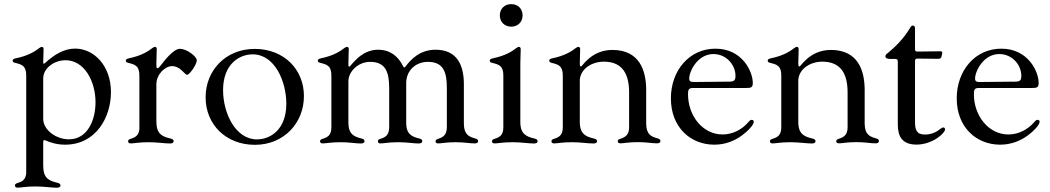

<svg xmlns="http://www.w3.org/2000/svg" viewBox="-20 -677 5000 914"><path d="M63.9 216.3C79.9 216.3 102.3 210.6 148.8 210.6C190.7 210.6 223.7 216.6 250.4 216.6C260.3 216.6 267.8 214.1 267.8 205.6C267.8 198.9 263.8 195.7 252.1 192.8C214.5 183.9 185.7 171.9 186.1 114.3H185.7V-1.8C186.1 -9.9 188.6 -11.7 196 -8.9C219.1 1.4 250 11.7 290.1 11.7C436.4 11.7 508.2 -118.3 508.2 -238.3C508.2 -366.1 425.8 -445.7 337.4 -445.7C284.8 -445.7 236.9 -416.5 192.8 -375.4C187.9 -371.8 186.1 -373.2 185.7 -380C186.1 -404.8 187.5 -426.1 187.5 -441.8C187.5 -451 184.3 -453.8 179 -453.8C175.1 -453.8 171.9 -451.7 166.9 -448.2C147 -432.9 115.8 -411.9 55.8 -399.5C45.8 -397.7 40.1 -394.5 40.1 -388.1C40.1 -382.1 45.1 -379.3 53.3 -377.5C83.5 -370 104.8 -364.3 104.8 -317.8V147.7C102.3 177.6 85.9 187.9 63.6 194.2C55.4 196.7 51.1 199.9 51.1 206.3C51.1 213.4 56.5 216.3 63.9 216.3ZM185.7 -111.9V-303.3C185.7 -353 238.3 -390.3 292.3 -390.3C380 -390.3 434.7 -292.6 434.7 -190C434.7 -106.2 397.4 -13.8 308.2 -13.8C247.9 -13.8 185.7 -57.2 185.7 -111.9Z M602.6 5.7C618.6 5.7 641 0 687.5 0C729.4 0 762.4 6 789.1 6C799 6 806.5 3.6 806.5 -5C806.5 -11.7 802.6 -14.9 790.8 -17.8C753.2 -26.6 724.4 -38.7 724.8 -96.2H724.4V-275.6C724.4 -323.9 766.7 -362.2 798.7 -362.2C839.8 -362.2 858.7 -321 870.7 -321C882.8 -321 916.9 -370.7 916.9 -389.9C916.9 -407.3 870.4 -444.6 836.6 -444.6C805.4 -444.6 762.8 -388.5 742.9 -362.9C737.2 -355.5 733.7 -352.3 729.4 -352.3C724.1 -352.3 724.4 -361.2 724.4 -373.2C724.4 -400.9 726.2 -424.7 726.2 -441.8C726.2 -451 722.7 -453.8 717.7 -453.8C713.8 -453.8 710.2 -451.7 705.3 -448.2C685.4 -432.9 654.1 -411.9 594.1 -399.5C584.5 -397.7 578.8 -394.5 578.8 -388.1C578.8 -382.1 583.5 -379.3 591.6 -377.5C621.8 -370 643.5 -364.3 643.5 -317.8V-62.9C641 -33 624.6 -22.7 602.3 -16.3C594.1 -13.8 589.8 -10.7 589.8 -4.3C589.8 2.8 595.2 5.7 602.6 5.7Z M1193.5 12.4C1331.3 12.4 1426.8 -91.6 1426.8 -219.1C1427.2 -346.9 1331.3 -444.2 1192.5 -444.2C1054 -444.2 958.5 -341.3 958.8 -213.4C958.8 -85.9 1054 12.4 1193.5 12.4ZM1041.9 -247.9C1041.9 -372.2 1119.3 -418.3 1182.9 -418.3C1287.6 -418.3 1343 -290.1 1343 -183.2C1343 -57.9 1264.9 -13.5 1203.5 -13.5C1099.8 -13.5 1041.9 -139.9 1041.9 -247.9Z M1516.3 5.7C1532.3 5.7 1554.7 0 1601.2 0C1643.1 0 1673.3 6 1697.1 6C1707 6 1715.2 3.6 1715.2 -5C1715.2 -12.1 1710.9 -15.3 1699.6 -18.1C1667.3 -26.3 1638.5 -36.6 1638.5 -93.4V-290.1C1638.5 -335.9 1684.3 -382.5 1741.8 -382.5C1816.1 -382.5 1832.7 -333.1 1832.7 -256.4V-71.7C1832.7 -34.8 1815.7 -23.4 1791.2 -16.3C1783 -13.8 1778.8 -10.7 1778.8 -4.3C1778.8 2.8 1784.1 5.7 1791.5 5.7C1807.5 5.7 1829.9 0 1876.4 0C1918.3 0 1948.2 6 1972.3 6C1982.2 6 1990.1 3.6 1990.1 -5C1990.1 -12.1 1986.2 -15.3 1974.4 -18.1C1942.8 -26.3 1914.1 -36.2 1913.7 -91.3V-282C1913.7 -339.5 1957 -382.5 2017.4 -382.5C2094.5 -382.5 2107.2 -328.1 2107.2 -256.4V-71.7C2107.2 -33 2087.7 -23.1 2064.3 -15.6C2056.8 -13.1 2053.3 -9.9 2053.3 -4.3C2053.3 2.8 2058.6 5.7 2066.4 5.7C2082 5.7 2104.4 0 2148.1 0C2192.8 0 2213.8 5.7 2239.3 5.7C2247.9 5.7 2256 3.6 2256 -5.3C2256 -12.4 2251.4 -15.3 2241.5 -18.1C2214.8 -25.9 2188.6 -34.1 2188.2 -88.1V-277C2188.2 -364.3 2157.3 -440.7 2052.9 -440.3C1979.4 -440 1936.8 -395.2 1910.5 -360.4C1905.5 -354 1902.7 -354.4 1899.1 -361.5C1875.7 -409.1 1837.4 -440.3 1779.5 -440.3C1694.6 -440.3 1650.2 -359.7 1643.1 -359.7C1639.9 -359.7 1638.5 -361.9 1638.5 -368.3V-373.2C1638.5 -400.9 1640.3 -424.7 1640.3 -441.8C1640.3 -451 1636.7 -453.8 1631.7 -453.8C1627.8 -453.8 1624.3 -451.7 1619.3 -448.2C1599.4 -432.9 1568.2 -411.9 1508.2 -399.5C1498.6 -397.7 1492.9 -394.5 1492.9 -388.1C1492.9 -382.1 1497.5 -379.3 1505.7 -377.5C1535.9 -370 1557.5 -364.3 1557.5 -317.8V-69.6C1557.2 -34.4 1540.1 -23.4 1516.3 -16.3C1507.8 -13.8 1503.6 -10.7 1503.6 -4.3C1503.6 2.8 1508.9 5.7 1516.3 5.7Z M2334.9 5.7C2350.9 5.7 2373.2 0 2419.7 0C2461.6 0 2494.7 6 2521.7 6C2531.6 6 2539.1 3.6 2539.1 -5C2539.1 -11.7 2534.8 -14.9 2523.4 -17.8C2485.8 -26.6 2457 -38.7 2457 -96.2V-373.2C2457 -400.9 2458.8 -424.7 2458.8 -441.8C2458.8 -451 2455.3 -453.8 2450.3 -453.8C2446.4 -453.8 2442.8 -451.7 2437.9 -448.2C2418 -432.9 2386.7 -411.9 2326.7 -399.5C2317.1 -397.7 2311.4 -394.5 2311.4 -388.1C2311.4 -382.1 2316.1 -379.3 2324.2 -377.5C2354.4 -370 2376.1 -364.3 2376.1 -317.8V-69.6C2375.7 -34.4 2358.7 -23.4 2334.9 -16.3C2326.3 -13.8 2322.1 -10.7 2322.1 -4.3C2322.1 2.8 2327.4 5.7 2334.9 5.7ZM2359.4 -603.7C2359.4 -572.1 2382.5 -550.1 2413.7 -550.1C2445 -550.1 2467.7 -572.1 2467.7 -603.7C2467.7 -635.7 2445 -657.7 2413.7 -657.3C2382.5 -657.7 2359.4 -635.7 2359.4 -603.7Z M2617.9 5.7C2633.9 5.7 2656.2 0 2702.8 0C2744.7 0 2777.7 6 2804.7 6C2814.6 6 2822.1 3.6 2822.1 -5C2822.1 -11.7 2817.8 -14.9 2806.5 -17.8C2768.8 -26.6 2740.1 -38.7 2740.1 -96.2V-297.6C2745 -352.6 2800.8 -383.5 2854.4 -383.5C2948.5 -383.5 2974.8 -317.5 2974.8 -236.5V-70C2974.4 -33 2954.9 -23.4 2932.2 -16C2924.7 -13.5 2920.8 -10.3 2920.8 -4.6C2920.8 2.5 2926.1 5.3 2934.3 5.3C2949.6 5.3 2972.3 -0.4 3016 -0.4C3060.4 -0.4 3081.7 5.3 3107.2 5.3C3115.8 5.3 3123.9 3.2 3123.9 -5.7C3123.9 -12.8 3119.3 -15.6 3109.4 -18.5C3082.7 -26.3 3056.5 -34.4 3056.1 -88.4V-247.9C3056.1 -341.6 3024.5 -439.3 2895.2 -439.3C2794.7 -439.3 2751.8 -360.4 2746.1 -360.4C2742.5 -360.4 2740.8 -362.6 2740.1 -371.8V-373.2C2740.1 -400.9 2741.8 -424.7 2741.8 -441.8C2741.8 -451 2738.3 -453.8 2733.3 -453.8C2729.4 -453.8 2725.9 -451.7 2720.9 -448.2C2701 -432.9 2669.7 -411.9 2609.7 -399.5C2600.1 -397.7 2594.5 -394.5 2594.5 -388.1C2594.5 -382.1 2599.1 -379.3 2607.2 -377.5C2637.4 -370 2659.1 -364.3 2659.1 -317.8V-69.6C2658.7 -34.4 2641.7 -23.4 2617.9 -16.3C2609.4 -13.8 2605.1 -10.7 2605.1 -4.3C2605.1 2.8 2610.4 5.7 2617.9 5.7ZM2739.7 -380V-406.6Z M3380.3 11.7C3431.1 11.7 3475.9 -5.3 3513.5 -33.4C3540.5 -53.3 3568.2 -82.4 3568.2 -97.3C3568.2 -103 3564.3 -106.5 3558.2 -106.5C3551.1 -106.5 3547.9 -101.6 3539.4 -92.3C3514.6 -63.9 3471.2 -36.9 3419.7 -36.9C3324.6 -36.9 3255.3 -126.4 3255.3 -228.3C3255.3 -248.6 3257.5 -258.2 3278.8 -258.2H3531.6C3555.4 -258.2 3563.6 -260.3 3563.6 -282.3C3563.6 -336.3 3513.5 -445.3 3386 -445.3C3260.7 -445.3 3173.7 -340.6 3173.7 -208.8C3173.7 -71.4 3266.7 11.7 3380.3 11.7ZM3261 -303.3C3261 -337 3300.1 -419.7 3376.4 -419.7C3437.9 -419.7 3481.2 -367.9 3481.2 -316.1C3481.2 -293.3 3473.4 -288.7 3452.8 -288.4C3329.9 -287.3 3288 -286.6 3285.9 -286.6C3268.1 -286.6 3261 -288.7 3261 -303.3Z M3658 5.7C3674 5.7 3696.4 0 3742.9 0C3784.8 0 3817.8 6 3844.8 6C3854.8 6 3862.2 3.6 3862.2 -5C3862.2 -11.7 3858 -14.9 3846.6 -17.8C3808.9 -26.6 3780.2 -38.7 3780.2 -96.2V-297.6C3785.2 -352.6 3840.9 -383.5 3894.5 -383.5C3988.6 -383.5 4014.9 -317.5 4014.9 -236.5V-70C4014.6 -33 3995 -23.4 3972.3 -16C3964.8 -13.5 3960.9 -10.3 3960.9 -4.6C3960.9 2.5 3966.3 5.3 3974.4 5.3C3989.7 5.3 4012.4 -0.4 4056.1 -0.4C4100.5 -0.4 4121.8 5.3 4147.4 5.3C4155.9 5.3 4164.1 3.2 4164.1 -5.7C4164.1 -12.8 4159.4 -15.6 4149.5 -18.5C4122.9 -26.3 4096.6 -34.4 4096.2 -88.4V-247.9C4096.2 -341.6 4064.6 -439.3 3935.4 -439.3C3834.9 -439.3 3791.9 -360.4 3786.2 -360.4C3782.7 -360.4 3780.9 -362.6 3780.2 -371.8V-373.2C3780.2 -400.9 3782 -424.7 3782 -441.8C3782 -451 3778.4 -453.8 3773.4 -453.8C3769.5 -453.8 3766 -451.7 3761 -448.2C3741.1 -432.9 3709.9 -411.9 3649.9 -399.5C3640.3 -397.7 3634.6 -394.5 3634.6 -388.1C3634.6 -382.1 3639.2 -379.3 3647.4 -377.5C3677.6 -370 3699.2 -364.3 3699.2 -317.8V-69.6C3698.9 -34.4 3681.8 -23.4 3658 -16.3C3649.5 -13.8 3645.2 -10.7 3645.2 -4.3C3645.2 2.8 3650.6 5.7 3658 5.7ZM3779.8 -380V-406.6Z M4342.7 11.4C4419 11.4 4478.7 -43.3 4478.7 -60.4C4478.7 -67.1 4475.9 -70.3 4469.8 -70.3C4457.7 -70.3 4438.6 -36.9 4383.2 -36.6C4342.7 -36.2 4335.9 -60 4335.9 -96.6V-387.1C4336.3 -395.2 4339.1 -398.1 4347.3 -398.1L4448.2 -397C4456.3 -397.4 4459.9 -400.2 4462 -408L4465.2 -422.2C4466.6 -430 4464.1 -432.9 4456 -432.9L4347.3 -431.5C4339.1 -431.5 4336.3 -434.3 4335.9 -442.5V-541.9C4335.9 -550.4 4332 -555.4 4325.3 -555.4C4318.9 -555.4 4315.7 -549.7 4310.7 -541.5C4281.6 -493.6 4244.7 -456.3 4209.9 -427.6C4201.3 -420.5 4195 -417.3 4195 -409.1C4195 -399.9 4202.1 -396.3 4221.9 -396.3H4242.5C4250.7 -396 4253.6 -393.1 4253.9 -384.9V-92.3C4253.9 -56.1 4254.3 11.4 4342.7 11.4Z M4741.1 11.7C4791.9 11.7 4836.6 -5.3 4874.3 -33.4C4901.3 -53.3 4929 -82.4 4929 -97.3C4929 -103 4925.1 -106.5 4919 -106.5C4911.9 -106.5 4908.7 -101.6 4900.2 -92.3C4875.4 -63.9 4832 -36.9 4780.5 -36.9C4685.4 -36.9 4616.1 -126.4 4616.1 -228.3C4616.1 -248.6 4618.3 -258.2 4639.6 -258.2H4892.4C4916.2 -258.2 4924.4 -260.3 4924.4 -282.3C4924.4 -336.3 4874.3 -445.3 4746.8 -445.3C4621.4 -445.3 4534.4 -340.6 4534.4 -208.8C4534.4 -71.4 4627.5 11.7 4741.1 11.7ZM4621.8 -303.3C4621.8 -337 4660.9 -419.7 4737.2 -419.7C4798.7 -419.7 4842 -367.9 4842 -316.1C4842 -293.3 4834.2 -288.7 4813.6 -288.4C4690.7 -287.3 4648.8 -286.6 4646.7 -286.6C4628.9 -286.6 4621.8 -288.7 4621.8 -303.3Z"/></svg>

Font: Margiela Serif Text
Style: Regular
Weight: 400
Designer: Andreas Faust, Stefan Endress
Version: Version 1.002;FEAKit 1.0